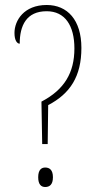

<svg xmlns="http://www.w3.org/2000/svg" viewBox="-20 -744 392 769"><path d="M146 -337 149 -167H171L173 -323C261 -369 306 -438 306 -552C306 -664 250 -724 167 -724C76 -724 38 -662 38 -612C38 -581 49 -569 59 -569C59 -642 86 -699 167 -699C240 -699 278 -642 278 -550C278 -453 238 -385 146 -337ZM161 5C178 5 192 -4 192 -34C192 -64 178 -73 161 -73C146 -73 133 -64 133 -34C133 -4 146 5 161 5Z"/></svg>

Font: Noto Serif Hebrew ExtraCondensed Thin
Style: Regular
Weight: 100
Width: 2
Designer: Monotype Design Team
Foundry: Monotype Imaging Inc.
Version: Version 2.004